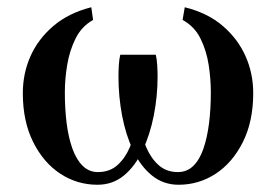

<svg xmlns="http://www.w3.org/2000/svg" viewBox="-20 -500 762 530"><path d="M473 10Q431 10 399.5 -15.5Q368 -41 347.5 -84.5Q327 -128 317 -181Q307 -234 307 -289Q307 -303 308 -320Q309 -337 312 -349H361V-220Q361 -191 366 -157.5Q371 -124 383.5 -94Q396 -64 417.5 -44.5Q439 -25 471 -25Q496 -25 513.5 -42Q531 -59 541.5 -89.5Q552 -120 557 -159.5Q562 -199 562 -245Q562 -282 556 -321Q550 -360 533.5 -393.5Q517 -427 484 -445L490 -480Q554 -464 595.5 -428Q637 -392 658 -344.5Q679 -297 679 -243Q679 -165 650.5 -108Q622 -51 575.5 -20.5Q529 10 473 10ZM249 10Q193 10 146.5 -20.5Q100 -51 71.5 -108Q43 -165 43 -243Q43 -297 64 -344.5Q85 -392 127 -428Q169 -464 232 -480L237 -445Q205 -427 188.5 -393.5Q172 -360 165.5 -321Q159 -282 159 -245Q159 -199 164 -159.5Q169 -120 180 -89.5Q191 -59 208.5 -42Q226 -25 250 -25Q283 -25 304.5 -44.5Q326 -64 338.5 -94Q351 -124 356 -157.5Q361 -191 361 -220V-349H410Q413 -337 414 -320Q415 -303 415 -289Q415 -234 404.5 -181Q394 -128 373.5 -84.5Q353 -41 322 -15.5Q291 10 249 10Z"/></svg>

Font: Brygada 1918 SemiBold
Style: Regular
Weight: 600
Designer: Mateusz Machalski | Borys Kosmynka | Przemek Hoffer
Foundry: NIEPODLEGLA 2018
Version: Version 3.006